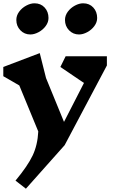

<svg xmlns="http://www.w3.org/2000/svg" viewBox="-24 -880 695 1164"><path d="M75 -759Q75 -786 92 -809Q109 -832 135 -846Q161 -860 185 -860Q223 -860 246.5 -834.5Q270 -809 270 -771Q270 -745 253 -722Q236 -699 210 -685Q184 -671 160 -671Q124 -671 99.5 -696.5Q75 -722 75 -759ZM370 -759Q370 -786 387 -809Q404 -832 430 -846Q456 -860 480 -860Q518 -860 541.5 -834.5Q565 -809 565 -771Q565 -745 548 -722Q531 -699 505 -685Q479 -671 455 -671Q419 -671 394.5 -696.5Q370 -722 370 -759ZM624 -483 368 0 133 264 70 215Q144 126 174 62.5Q204 -1 208 -83L93 -362L-4 -418V-474L217 -558L255 -407L364 -141L485 -377L342 -474L374 -539H624Z"/></svg>

Font: InknutAntiqua
Style: Bold
Weight: 700
Designer: Claus Eggers Srensen
Foundry: Claus Eggers Srensen
Version: Version 1.000; ttfautohint (v1.2) -l 7 -r 28 -G 50 -x 13 -D 